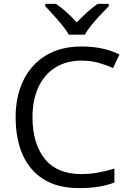

<svg xmlns="http://www.w3.org/2000/svg" viewBox="-20 -965 670 995"><path d="M402.8 -650.9Q324.2 -650.9 267.1 -615.2Q210 -579.6 179.2 -513.7Q148.4 -447.8 148.4 -357.4Q148.4 -222.2 211.4 -142.6Q274.4 -63 400.4 -63Q448.2 -63 490.5 -71Q532.7 -79.1 572.8 -91.3V-19Q533.7 -4.4 490.7 2.7Q447.8 9.8 388.7 9.8Q279.8 9.8 206.8 -35.4Q133.8 -80.6 97.4 -163.1Q61 -245.6 61 -357.9Q61 -465.8 101.1 -548.3Q141.1 -630.9 217.5 -677.5Q293.9 -724.1 403.8 -724.1Q515.1 -724.1 599.1 -682.6L565.9 -612.3Q531.7 -627.9 491 -639.4Q450.2 -650.9 402.8 -650.9ZM336.9 -785.2Q324.2 -807.6 302.2 -834.5Q280.3 -861.3 256.6 -887.5Q232.9 -913.6 214.8 -932.6V-944.8H270.5Q296.9 -926.8 325 -901.6Q353 -876.5 377.4 -849.1Q403.8 -876.5 431.6 -901.6Q459.5 -926.8 485.8 -944.8H543.5V-932.6Q524.4 -913.6 500 -887.5Q475.6 -861.3 453.6 -834.5Q431.6 -807.6 419.4 -785.2Z"/></svg>

Font: Open Sans
Style: Regular
Weight: 400
Designer: Monotype Design Team
Foundry: Monotype Imaging Inc.
Version: Version 3.000; ttfautohint (v1.8.4)